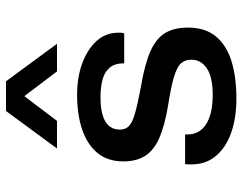

<svg xmlns="http://www.w3.org/2000/svg" viewBox="-104 -694 808 640"><g transform="rotate(-90 300.0 -374.0)"><path d="M291 10Q227 10 177.5 -7.5Q128 -25 100 -58.5Q72 -92 72 -140Q72 -143 72 -148.5Q72 -154 73 -161H172V-152Q172 -113 206 -91Q240 -69 304 -69Q363 -69 392 -88.5Q421 -108 421 -140Q421 -161 409 -174.5Q397 -188 364 -198Q331 -208 267 -218Q201 -229 160 -247Q119 -265 100.5 -294Q82 -323 82 -367Q82 -419 110 -453Q138 -487 188 -504Q238 -521 304 -521Q362 -521 408.5 -504Q455 -487 483 -456.5Q511 -426 511 -383Q511 -380 511 -375.5Q511 -371 509 -364H409Q409 -396 394 -413Q379 -430 353.5 -436.5Q328 -443 296 -443Q188 -443 188 -378Q188 -360 199.5 -348.5Q211 -337 242 -328Q273 -319 332 -308Q404 -296 447 -277.5Q490 -259 509 -229Q528 -199 528 -151Q528 -95 499.5 -59.5Q471 -24 418 -7Q365 10 291 10ZM125 -588 250 -758H349L474 -588H382L263 -745H336L217 -588Z"/></g></svg>

Font: Chivo Mono Medium
Style: Regular
Weight: 500
Monospace: yes
Designer: Hector Gatti
Foundry: Omnibus-Type
Version: Version 1.008